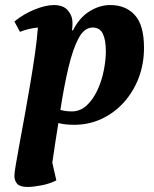

<svg xmlns="http://www.w3.org/2000/svg" viewBox="-20 -482 610 760"><path d="M90 258Q59 258 48 245.5Q37 233 37 213Q37 203 43 167.5Q49 132 58.5 80.5Q68 29 79 -31.5Q90 -92 100.5 -154.5Q111 -217 119 -273.5Q127 -330 130 -373Q95 -370 59 -356L37 -397Q74 -427 117.5 -444.5Q161 -462 193 -462Q231 -462 249 -440.5Q267 -419 267 -391Q267 -383 266.5 -376Q266 -369 265 -362H269Q294 -412 334 -437Q374 -462 416 -462Q478 -462 514 -422Q550 -382 550 -293Q550 -228 528.5 -172.5Q507 -117 469 -75.5Q431 -34 381 -11Q331 12 274 12Q257 12 241.5 10.5Q226 9 211 5Q205 42 199 81.5Q193 121 187 162L203 232Q178 245 145 251.5Q112 258 90 258ZM347 -373Q314 -373 291.5 -331.5Q269 -290 251.5 -217Q234 -144 219 -47Q240 -41 264 -41Q298 -41 323.5 -65Q349 -89 366 -126Q383 -163 391 -204Q399 -245 399 -279Q399 -324 387 -348.5Q375 -373 347 -373Z"/></svg>

Font: Petrona ExtraBold
Style: Italic
Weight: 800
Italic angle: -9°
Designer: Ringo R. Seeber
Foundry: Ringo R. Seeber
Version: Version 2.001; ttfautohint (v1.8.3)